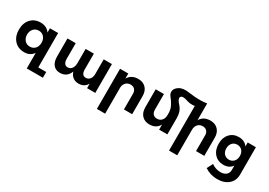

<svg xmlns="http://www.w3.org/2000/svg" viewBox="19 -1824 4344 3103"><g transform="rotate(30 2190.5 -273.0)"><path d="M615.2 104H763.2V210.9H461.9V-79.1Q403.3 5.9 292 5.9Q177.2 5.9 107.7 -70.3Q38.1 -146.5 38.1 -271Q38.1 -394 106.9 -469Q175.8 -543.9 288.1 -543.9Q401.9 -543.9 461.9 -459V-538.1H615.2ZM328.1 -118.2Q387.2 -118.2 424.6 -159.7Q461.9 -201.2 461.9 -267.1Q461.9 -333 424.6 -374.5Q387.2 -416 328.1 -416Q268.6 -416 230.7 -374.3Q192.9 -332.5 191.9 -267.1Q192.9 -200.7 230.2 -159.4Q267.6 -118.2 328.1 -118.2Z M1465.8 -538.1H1618.7V0H1465.8V-85Q1416.5 5.9 1307.6 5.9Q1244.6 5.9 1200.7 -27.6Q1156.7 -61 1138.7 -122.1Q1115.7 -58.6 1069.8 -26.4Q1023.9 5.9 959.5 5.9Q878.4 5.9 834 -49.1Q789.6 -104 789.6 -200.2V-538.1H943.4V-244.1Q943.4 -192.4 964.4 -163.1Q985.4 -133.8 1025.4 -133.8Q1073.2 -135.3 1100.8 -173.3Q1128.4 -211.4 1128.4 -272V-538.1H1281.7V-244.1Q1281.7 -133.8 1363.8 -133.8Q1407.7 -135.3 1434.6 -167Q1461.4 -198.7 1465.8 -250Z M2109.4 -543.9Q2200.2 -543.9 2253.7 -488.3Q2307.1 -432.6 2307.1 -337.9V0H2153.3V-293Q2153.3 -343.8 2125 -373.3Q2096.7 -402.8 2047.4 -402.8Q1995.6 -402.3 1962.6 -369.6Q1929.7 -336.9 1924.3 -285.2V210.9H1770.5V-538.1H1924.3V-443.8Q1980.5 -542.5 2109.4 -543.9Z M3456.1 -543.9Q3546.9 -543.9 3600.1 -488.3Q3653.3 -432.6 3653.3 -337.9V0H3499V-293Q3499 -343.8 3470.9 -373.3Q3442.9 -402.8 3394 -402.8Q3336.9 -402.3 3303.5 -364Q3270 -325.7 3270 -265.1V210.9H3117.2V-621.1Q3036.6 -608.9 2961.9 -634.8Q2922.9 -648.4 2893.6 -649.7Q2864.3 -650.9 2850.3 -640.6Q2836.4 -630.4 2834.5 -612.5Q2832.5 -594.7 2845.9 -569.3Q2859.4 -543.9 2886.2 -516.1Q2928.2 -470.2 2945.6 -419.2Q2962.9 -368.2 2962.9 -299.8V-2H2809.1V-96.2Q2753.9 4.9 2628.9 4.9Q2540 4.9 2487.5 -51Q2435.1 -106.9 2435.1 -202.1V-539.1H2588.9V-246.1Q2588.9 -194.8 2616.5 -165.3Q2644 -135.7 2690.9 -137.2Q2745.6 -137.7 2777.3 -175.8Q2809.1 -213.9 2809.1 -273.9V-306.2Q2809.1 -377.4 2780 -436.3Q2751 -495.1 2694.3 -564.9Q2673.3 -594.7 2672.6 -627.9Q2671.9 -661.1 2690.2 -689.2Q2708.5 -717.3 2742.7 -738.5Q2776.9 -759.8 2825.9 -765.9Q2875 -772 2936 -761.2Q3005.4 -752.9 3048.3 -749.3Q3091.3 -745.6 3153.1 -746.6Q3214.8 -747.6 3270 -756.8V-443.8Q3326.2 -542.5 3456.1 -543.9Z M4152.8 -538.1H4305.7V-26.9Q4305.7 86.9 4227.1 154.5Q4148.4 222.2 4018.6 222.2Q3891.1 222.2 3784.7 151.9L3841.8 43Q3918.5 98.1 4008.8 98.1Q4074.7 98.1 4113.8 65.4Q4152.8 32.7 4152.8 -22.9V-106Q4096.2 -27.8 3990.7 -27.8Q3886.2 -27.8 3821 -99.6Q3755.9 -171.4 3755.9 -288.1Q3755.9 -401.9 3819.8 -472.4Q3883.8 -543 3986.8 -543Q4093.8 -544.4 4152.8 -464.8ZM4026.9 -145Q4083 -145 4117.9 -183.8Q4152.8 -222.7 4152.8 -284.2Q4152.8 -346.7 4117.9 -385.3Q4083 -423.8 4026.9 -423.8Q3970.7 -423.8 3935.8 -385Q3900.9 -346.2 3899.9 -284.2Q3900.9 -222.2 3935.5 -183.6Q3970.2 -145 4026.9 -145Z"/></g></svg>

Font: Montserrat arm SemiBold
Style: Regular
Weight: 600
Designer: Julieta Ulanovsky
Foundry: Julieta Ulanovsky
Version: Version 6.000;PS 006.000;hotconv 1.0.88;makeotf.lib2.5.64775